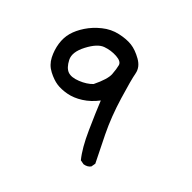

<svg xmlns="http://www.w3.org/2000/svg" viewBox="-120 -449 739 740"><g transform="rotate(30 250.0 -78.5)"><path d="M339.8 172.9 323.2 165Q303.7 122.1 292 48.8Q280.3 -24.4 274.4 -73.2Q244.1 -49.8 211.4 -39.6Q178.7 -29.3 149.4 -31.7Q120.1 -34.2 99.6 -43Q79.1 -51.8 56.6 -72.3Q34.2 -92.8 27.8 -122.6Q21.5 -152.3 24.9 -181.6Q28.3 -210.9 42 -234.4Q55.7 -257.8 80.6 -279.8Q105.5 -301.8 138.7 -316.4Q171.9 -331.1 207 -329.6Q242.2 -328.1 266.6 -318.4Q291 -308.6 315.9 -284.2Q340.8 -259.8 338.4 -230.5Q335.9 -201.2 338.4 -120.1Q340.8 -39.1 354.5 31.7Q368.2 102.5 377.9 148.4L370.1 165Q358.4 174.8 339.8 172.9ZM218.8 -114.3Q256.8 -158.2 261.7 -183.6Q266.6 -209 266.6 -225.6Q266.6 -242.2 239.3 -251.5Q211.9 -260.7 183.1 -258.3Q154.3 -255.9 119.1 -217.8Q84 -179.7 90.8 -147.9Q97.7 -116.2 114.3 -104.5Q130.9 -92.8 163.6 -96.7Q196.3 -100.6 218.8 -114.3Z"/></g></svg>

Font: JasonHandwriting1
Style: Regular
Weight: 400
Version: Version 1.48.20